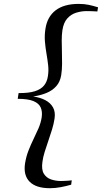

<svg xmlns="http://www.w3.org/2000/svg" viewBox="-20 -846 524 986"><path d="M236 120.5Q165.5 120.5 132.5 87.5Q99.5 54.5 108.5 -6Q114 -41 126 -72Q138 -103 152 -131.5Q166 -160 177.8 -187.2Q189.5 -214.5 194 -242.5Q198.5 -272.5 189 -294Q179.5 -315.5 151.5 -327Q123.5 -338.5 71 -338.5L75.5 -368Q127.5 -367.5 159 -377.5Q190.5 -387.5 206.2 -407Q222 -426.5 226 -455Q230.5 -483 227.2 -511.5Q224 -540 218.8 -570Q213.5 -600 210.8 -632Q208 -664 213.5 -699Q223 -760.5 266 -793.2Q309 -826 384 -826Q413 -826 435.2 -821.2Q457.5 -816.5 483.5 -808.5L480 -787Q475 -787.5 463.5 -788Q452 -788.5 440.8 -788.8Q429.5 -789 424 -789Q398.5 -789 372 -781Q345.5 -773 326 -751.8Q306.5 -730.5 300.5 -691Q297 -667.5 297 -639Q297 -610.5 298 -579.5Q299 -548.5 298.8 -518Q298.5 -487.5 294.5 -461Q289 -426 269 -403.5Q249 -381 218.5 -368.5Q188 -356 150.5 -350.5Q186.5 -345.5 213 -331.5Q239.5 -317.5 252.5 -294Q265.5 -270.5 260 -236Q256 -209.5 247.2 -180.8Q238.5 -152 228.2 -122.8Q218 -93.5 209.5 -66.2Q201 -39 198 -15.5Q192 25 205.2 46.2Q218.5 67.5 242.5 75.5Q266.5 83.5 292.5 83.5Q298.5 83.5 309.8 83Q321 82.5 332.2 81.8Q343.5 81 348.5 80L345.5 102.5Q319.5 110 291.8 115.2Q264 120.5 236 120.5Z"/></svg>

Font: Merriweather 144pt
Style: Italic
Weight: 400
Italic angle: -7.8°
Version: Version 2.101